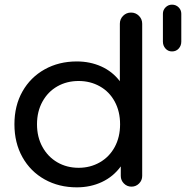

<svg xmlns="http://www.w3.org/2000/svg" viewBox="-20 -799 799 825"><path d="M591 -697V-43Q591 -24 577.5 -10.5Q564 3 545 3Q526 3 512.5 -10.5Q499 -24 499 -43V-84Q467 -40 418 -17Q369 6 310 6Q233 6 172 -28Q111 -62 76.5 -123.5Q42 -185 42 -265Q42 -345 76.5 -406Q111 -467 172 -501Q233 -535 310 -535Q367 -535 415 -513.5Q463 -492 495 -450V-697Q495 -717 509 -731Q523 -745 543 -745Q563 -745 577 -731Q591 -717 591 -697ZM318 -78Q368 -78 409 -101.5Q450 -125 473 -167.5Q496 -210 496 -265Q496 -320 473 -362.5Q450 -405 409 -428Q368 -451 318 -451Q267 -451 226.5 -428Q186 -405 162.5 -362.5Q139 -320 139 -265Q139 -210 162.5 -167.5Q186 -125 226.5 -101.5Q267 -78 318 -78ZM680 -740Q680 -756 691.5 -767.5Q703 -779 719 -779Q736 -779 747.5 -767.5Q759 -756 759 -740V-620Q759 -603 748 -590.5Q737 -578 719 -578Q702 -578 691 -590.5Q680 -603 680 -620Z"/></svg>

Font: Sepalumica Med
Style: Regular
Weight: 500
Designer: Julieta Ulanovsky
Foundry: Julieta Ulanovsky
Version: Version 7.200